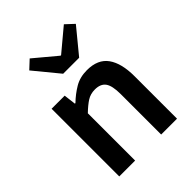

<svg xmlns="http://www.w3.org/2000/svg" viewBox="-212 -869 985 985"><g transform="rotate(-45 280.0 -376.5)"><path d="M73 0V-491H168L176 -425H180Q213 -457 251.5 -480Q290 -503 341 -503Q420 -503 456 -452.5Q492 -402 492 -308V0H377V-293Q377 -354 359 -379Q341 -404 300 -404Q268 -404 243.5 -388.5Q219 -373 188 -343V0ZM242 -576 131 -711 176 -753 298 -651H302L424 -753L469 -711L358 -576Z"/></g></svg>

Font: Giro Semibold
Style: Regular
Weight: 600
Designer: Paul D. Hunt
Foundry: Adobe Systems Incorporated
Version: Version 1.000;PS 1.0;hotconv 1.0.88;makeotf.lib2.5.647800